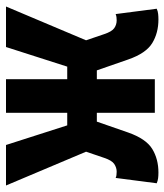

<svg xmlns="http://www.w3.org/2000/svg" viewBox="26 -574 548 640"><g transform="rotate(90 300.0 -254.0)"><path d="M1.7 0 129.5 -302.8H244.1V-496.1H355.9V-302.8H470.5L598.3 0H463.3L397.9 -204.1H355.9V0H244.1V-204.1H202.1L136.7 0ZM122.9 -241.7 93.9 -326.9Q85.4 -352.7 73.9 -360.8Q62.3 -368.9 47.5 -368.9Q41.8 -368.9 36.8 -368.2Q31.9 -367.5 26.9 -365.5L9.1 -502.4Q17 -506.1 26.1 -507.1Q35.2 -508.1 44.9 -508.1Q89.7 -508.1 123.6 -487.5Q157.6 -466.8 178.2 -407.5L229.3 -260.4ZM477.1 -241.7 370.7 -260.4 421.8 -407.5Q442.7 -466.8 476.5 -487.5Q510.3 -508.1 555.1 -508.1Q565.6 -508.1 574.3 -507Q583 -505.8 590.9 -502.4L573.1 -365.5Q569.1 -367.5 563.7 -368.2Q558.2 -368.9 552.5 -368.9Q538.7 -368.9 526.6 -360.8Q514.6 -352.7 506.1 -326.9Z"/></g></svg>

Font: Source Code Pro ExtraLight
Style: Regular
Weight: 200
Monospace: yes
Designer: Paul D. Hunt, Teo Tuominen
Foundry: Adobe
Version: Version 1.026;hotconv 1.1.0;makeotfexe 2.6.0